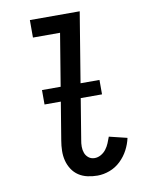

<svg xmlns="http://www.w3.org/2000/svg" viewBox="-84 -796 668 865"><g transform="rotate(-10 250.0 -363.5)"><path d="M292 8Q269 8 246.5 3Q224 -2 206 -14Q188 -26 176 -44.5Q164 -63 158.5 -84.5Q153 -106 153.5 -129.5Q154 -153 158 -176L237 -655H113V-735H341L247 -163Q244 -148 244 -132.5Q244 -117 249 -103.5Q254 -90 265.5 -81Q277 -72 293 -72Q308 -72 322 -80Q336 -88 345.5 -100.5Q355 -113 361 -127.5Q367 -142 372 -156L454 -136Q448 -108 434 -81.5Q420 -55 398 -34Q376 -13 348 -2.5Q320 8 292 8ZM112 -349V-415H375V-349Z"/></g></svg>

Font: Iosevka Curly Slab Medium
Style: Italic
Weight: 500
Italic angle: -9°
Monospace: yes
Designer: Belleve Invis
Foundry: Belleve Invis
Version: Version 22.1.2; ttfautohint (v1.8.4)